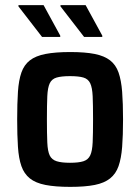

<svg xmlns="http://www.w3.org/2000/svg" viewBox="-20 -721 546 749"><path d="M254 8Q196 8 157.5 0.5Q119 -7 96.5 -25Q74 -43 63.5 -73Q53 -103 50 -148Q47 -193 47 -255Q47 -318 50 -363Q53 -408 63.5 -438Q74 -468 96.5 -485.5Q119 -503 157.5 -510.5Q196 -518 254 -518Q312 -518 349.5 -510.5Q387 -503 409.5 -485.5Q432 -468 442.5 -438Q453 -408 456.5 -363Q460 -318 460 -255Q460 -193 456.5 -148Q453 -103 442.5 -73Q432 -43 409.5 -25Q387 -7 349.5 0.5Q312 8 254 8ZM253 -86Q287 -86 305.5 -92Q324 -98 332 -115Q340 -132 341.5 -166Q343 -200 343 -255Q343 -312 341.5 -345.5Q340 -379 332 -396Q324 -413 305.5 -418.5Q287 -424 253 -424Q220 -424 201 -418.5Q182 -413 174 -396Q166 -379 164.5 -345.5Q163 -312 163 -255Q163 -199 164.5 -165Q166 -131 174 -114.5Q182 -98 201 -92Q220 -86 253 -86ZM379 -577H308L216 -696V-701H314L379 -582ZM215 -577H144L52 -696V-701H150L215 -582Z"/></svg>

Font: Saira SemiCondensed SemiBold
Style: Regular
Weight: 600
Width: 4
Designer: Hector Gatti with collaboration of the Omnibus-Type team
Foundry: Omnibus-Type
Version: Version 1.101